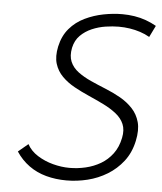

<svg xmlns="http://www.w3.org/2000/svg" viewBox="-52 -755 684 812"><g transform="rotate(5 290.0 -348.5)"><path d="M556 -623 580 -672Q559 -684 535.5 -692.5Q512 -701 486.5 -705Q461 -709 435 -709Q396 -709 355 -701Q314 -693 276.5 -675Q239 -657 212.5 -626Q186 -595 176 -549Q167 -506 176.5 -475.5Q186 -445 208.5 -422.5Q231 -400 261 -383.5Q291 -367 324 -352.5Q357 -338 387.5 -323Q418 -308 441.5 -289.5Q465 -271 475.5 -246.5Q486 -222 479 -188Q471 -148 450 -120Q429 -92 400 -75Q371 -58 337 -50Q303 -42 268 -42Q234 -42 198 -51.5Q162 -61 132 -80Q102 -99 87 -127L45 -92Q68 -57 100.5 -33.5Q133 -10 173.5 1Q214 12 260 12Q305 12 349.5 1Q394 -10 432.5 -33.5Q471 -57 499 -93Q527 -129 538 -180Q548 -227 539 -260Q530 -293 507.5 -317Q485 -341 455 -358Q425 -375 391.5 -388.5Q358 -402 327 -416Q296 -430 272.5 -447.5Q249 -465 238.5 -489.5Q228 -514 235 -549Q242 -581 262.5 -601.5Q283 -622 311 -634Q339 -646 369 -650.5Q399 -655 424 -655Q448 -655 471 -651.5Q494 -648 515.5 -641Q537 -634 556 -623Z"/></g></svg>

Font: Advent Pro
Style: Italic
Weight: 400
Italic angle: -12°
Designer: VivaRado, Andreas Kalpakidis
Foundry: VivaRado, Andreas Kalpakidis
Version: Version 3.000